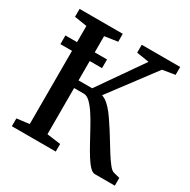

<svg xmlns="http://www.w3.org/2000/svg" viewBox="-166 -898 1041 1053"><g transform="rotate(30 355.0 -371.5)"><path d="M43 0V-49.5L122 -59.5V-680.5L43 -693V-743H316.5V-693L234 -680.5V-400.5H320.5L515.5 -680.5L436.5 -693V-743H680V-693L601 -680L386.5 -394.5Q406.5 -388 424.8 -372Q443 -356 460.5 -333.5Q478 -311 495 -284.5Q519 -249 542 -211Q565 -173 585.8 -140Q606.5 -107 624 -85Q641.5 -63 654.5 -59.5L695 -49V0H568Q553 0 535.5 -18.5Q518 -37 499 -67.5Q480 -98 460 -135Q440 -172 420 -208Q399.5 -246 378.2 -278.8Q357 -311.5 336.2 -331.8Q315.5 -352 296 -352H234V-59.5L321 -48V0ZM312 -578V-523H48.5V-578Z"/></g></svg>

Font: Merriweather 28pt Medium
Style: Regular
Weight: 500
Version: Version 2.100